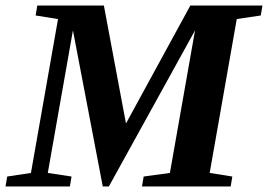

<svg xmlns="http://www.w3.org/2000/svg" viewBox="-33 -675 970 695"><path d="M361 0H339L231 -565L140 -49L226 -36L220 0H-13L-7 -36L79 -49L177 -606L96 -619L102 -655H343L423 -228L656 -655H917L911 -619L824 -606L726 -49L808 -36L802 0H481L487 -36L582 -49L673 -565Z"/></svg>

Font: Libra Serif Modern
Style: Bold Italic
Weight: 700
Italic angle: -12°
Designer: Stefan Peev, Context Ltd
Foundry: Stefan Peev, Context Ltd
Version: Version 1.000